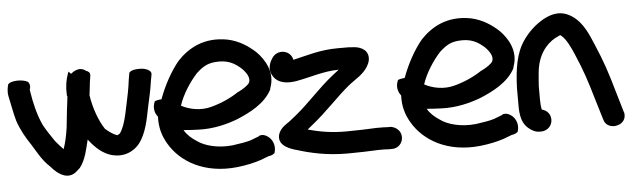

<svg xmlns="http://www.w3.org/2000/svg" viewBox="-44 -702 2882 877"><g transform="rotate(-5 1397.0 -264.0)"><path d="M0 -384C8 -350 14 -310 25 -271C39 -228 62 -188 84 -156C106 -121 126 -81 161 -49C168 -42 229 38 286 -21L296 -30C324 -66 332 -112 343 -156C362 -131 394 -94 437 -79C501 -57 550 -86 574 -116C609 -161 620 -225 631 -280C639 -319 648 -352 654 -397C656 -406 657 -413 659 -424C664 -441 646 -451 629 -455C611 -459 566 -459 559 -442L554 -413C551 -393 549 -374 545 -355C530 -288 520 -209 492 -171C488 -168 484 -166 481 -164C478 -165 477 -165 477 -165C461 -170 442 -184 426 -198C400 -237 378 -296 369 -357C372 -377 374 -401 376 -417C380 -448 389 -460 362 -470C332 -494 300 -467 294 -462L292 -463L283 -473L279 -463C270 -438 264 -408 266 -372V-366C266 -361 268 -363 268 -359C265 -338 263 -314 260 -294L252 -218C247 -184 240 -151 230 -122C219 -133 207 -146 194 -162C176 -189 159 -213 144 -241C123 -286 109 -341 100 -401V-402C100 -403 100 -405 99 -406C102 -412 107 -429 93 -444L92 -443C75 -455 16 -457 3 -438C1 -428 -5 -410 0 -384Z M664 -304C650 -273 659 -248 672 -232C670 -183 681 -145 703 -107C754 -19 863 45 1013 29C1057 24 1092 16 1122 6L1159 -8C1174 -10 1182 -15 1186 -19L1187 -18C1200 -53 1184 -84 1165 -97C1153 -106 1140 -110 1125 -105L1124 -103L1085 -88C1066 -82 1037 -77 1000 -72C932 -65 872 -82 839 -106C815 -122 796 -138 783 -161C802 -159 826 -158 850 -157C921 -154 983 -171 1029 -188C1090 -213 1162 -249 1194 -312V-316C1222 -387 1182 -450 1146 -486C1114 -515 1075 -543 1020 -555C911 -576 837 -530 789 -479C752 -435 718 -373 695 -310C679 -309 670 -306 664 -304ZM781 -273C797 -323 833 -378 866 -414C895 -441 917 -455 955 -458C1012 -463 1044 -443 1073 -417C1094 -396 1109 -372 1100 -351C1093 -339 1071 -324 1046 -312H1045C1011 -289 968 -269 920 -256C870 -242 818 -253 781 -273Z M1211 -370C1234 -334 1280 -333 1316 -339C1387 -352 1442 -373 1513 -374L1481 -349C1416 -297 1361 -233 1302 -185C1288 -174 1276 -164 1267 -157C1256 -149 1226 -134 1216 -102V-101C1203 -48 1271 -32 1283 -27H1285C1351 -6 1426 11 1520 11C1570 11 1621 9 1665 7C1687 7 1701 7 1706 8H1720C1753 10 1774 -15 1774 -42C1774 -72 1751 -88 1732 -92L1730 -93H1712C1702 -94 1686 -94 1664 -94H1663C1620 -92 1568 -90 1520 -90C1453 -90 1399 -100 1348 -114C1354 -119 1362 -126 1370 -132C1402 -157 1438 -191 1467 -219L1512 -262C1538 -286 1556 -302 1585 -322C1606 -336 1646 -365 1654 -406C1661 -451 1623 -467 1595 -470C1584 -471 1574 -471 1565 -472H1517C1436 -472 1373 -451 1311 -437C1302 -481 1248 -491 1221 -460C1210 -446 1185 -409 1211 -370Z M1779 -304C1765 -273 1774 -248 1787 -232C1785 -183 1796 -145 1818 -107C1869 -19 1978 45 2128 29C2172 24 2207 16 2237 6L2274 -8C2289 -10 2297 -15 2301 -19L2302 -18C2315 -53 2299 -84 2280 -97C2268 -106 2255 -110 2240 -105L2239 -103L2200 -88C2181 -82 2152 -77 2115 -72C2047 -65 1987 -82 1954 -106C1930 -122 1911 -138 1898 -161C1917 -159 1941 -158 1965 -157C2036 -154 2098 -171 2144 -188C2205 -213 2277 -249 2309 -312V-316C2337 -387 2297 -450 2261 -486C2229 -515 2190 -543 2135 -555C2026 -576 1952 -530 1904 -479C1867 -435 1833 -373 1810 -310C1794 -309 1785 -306 1779 -304ZM1896 -273C1912 -323 1948 -378 1981 -414C2010 -441 2032 -455 2070 -458C2127 -463 2159 -443 2188 -417C2209 -396 2224 -372 2215 -351C2208 -339 2186 -324 2161 -312H2160C2126 -289 2083 -269 2035 -256C1985 -242 1933 -253 1896 -273Z M2317 -158C2317 -121 2314 -66 2352 -34C2364 -24 2381 -12 2402 -12H2410C2438 -12 2461 -34 2461 -62C2461 -86 2447 -105 2421 -112C2419 -121 2417 -140 2417 -158V-219C2418 -239 2420 -260 2422 -282C2429 -356 2465 -407 2513 -433H2514C2525 -439 2534 -443 2534 -443C2534 -443 2535 -443 2538 -441C2561 -423 2580 -383 2595 -347C2628 -270 2642 -227 2671 -128L2697 -42C2705 -11 2736 -3 2760 -10C2783 -16 2801 -36 2795 -66L2794 -67L2768 -155C2739 -257 2723 -304 2689 -384C2669 -431 2647 -489 2598 -522C2550 -555 2505 -544 2466 -523C2427 -501 2395 -471 2370 -435C2330 -378 2320 -302 2317 -221Z"/></g></svg>

Font: Stray Cat
Style: ExBlk
Weight: 1000
Version: Version 1.0